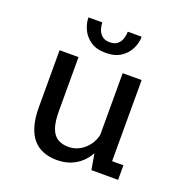

<svg xmlns="http://www.w3.org/2000/svg" viewBox="-128 -815 906 943"><g transform="rotate(20 325.0 -344.0)"><path d="M268.1 11.6Q229.3 11.6 197.7 -0.6Q166.1 -12.7 143.8 -38.4Q121.5 -64.1 109.6 -104.9Q97.6 -145.6 97.6 -202.4V-500H196.6V-217.7Q196.6 -164.4 207.7 -131.6Q218.8 -98.8 241.7 -83.7Q264.6 -68.6 300.2 -68.6Q325.6 -68.6 348.2 -78.6Q370.9 -88.6 388.8 -106.5Q406.6 -124.4 417.5 -147.9Q428.4 -171.4 430.1 -198L458.1 -189Q458.1 -151.6 445.9 -115.9Q433.7 -80.1 409.8 -51.3Q385.8 -22.4 350.4 -5.4Q314.9 11.6 268.1 11.6ZM445.9 0 427.4 -107V-500H526.4V-52.6L506.9 -76.1H585.4V0ZM314 -565Q265.6 -565 235.1 -585.8Q204.7 -606.6 190.2 -637.9Q175.7 -669.1 175.7 -700.1H248.1Q248.1 -683.6 253.9 -665.2Q259.6 -646.8 274.1 -633.9Q288.6 -620.9 315 -620.9Q341.7 -620.9 356.1 -633.9Q370.4 -646.8 375.9 -665.2Q381.4 -683.6 381.4 -700.1H453.9Q453.9 -669.1 439.1 -637.9Q424.4 -606.6 393.3 -585.8Q362.2 -565 314 -565Z"/></g></svg>

Font: Trispace Thin
Style: Regular
Weight: 100
Designer: Tyler Finck
Foundry: Etcetera Type Company
Version: Version 1.210